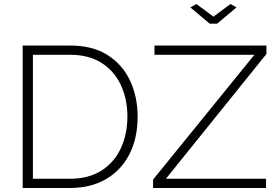

<svg xmlns="http://www.w3.org/2000/svg" viewBox="-20 -937 1380 957"><path d="M743 -42 1248 -664H750V-710H1308V-668L807 -46H1306V0H743ZM93 0V-710H329Q442 -710 516.5 -662.5Q591 -615 628.5 -534.5Q666 -454 666 -356Q666 -248 625 -168Q584 -88 508 -44Q432 0 329 0ZM615 -356Q615 -445 581.5 -515Q548 -585 484.5 -624.5Q421 -664 329 -664H144V-46H329Q422 -46 486 -87Q550 -128 582.5 -198.5Q615 -269 615 -356ZM959 -917 1044 -854 1129 -917 1159 -900 1062 -819H1025L929 -900Z"/></svg>

Font: Raleway Thin Light
Style: Regular
Weight: 300
Version: Version 4.026